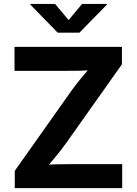

<svg xmlns="http://www.w3.org/2000/svg" viewBox="-20 -969 704 989"><path d="M56.1 0V-89.2L351.2 -506.1Q378.5 -544.1 411.2 -582.3Q443.8 -620.5 477.2 -658.3L488.5 -610.1Q439.6 -605.6 390.5 -604.7Q341.4 -603.8 292.5 -603.8H54.8V-727.5H608.1V-637.9L318.4 -228.6Q289.7 -188.6 255.7 -148.7Q221.6 -108.7 187.1 -69.2L175.8 -117.5Q227 -122 278 -122.8Q329 -123.7 380 -123.7H609.4V0ZM263.7 -948.7 333.4 -865.6 402.8 -948.7H530.5V-945.1L389.4 -800.8H277.2L136.4 -945.1V-948.7Z"/></svg>

Font: Atlassian Sans
Style: Regular
Weight: 400
Designer: Rasmus Andersson
Foundry: Modifications by Atlassian Pty Ltd, manufactured by rsms
Version: Version 4.001;git-9221beed3